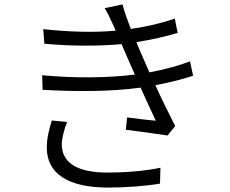

<svg xmlns="http://www.w3.org/2000/svg" viewBox="-20 -812 1040 870"><path d="M215 -266C203 -230 192 -185 192 -143C192 -22 294 38 470 38C547 38 643 31 705 20L707 -52C637 -37 545 -30 467 -30C323 -30 260 -79 260 -158C260 -184 271 -228 284 -259ZM841 -534C797 -517 736 -499 657 -484C639 -525 624 -559 615 -580L598 -621C667 -632 733 -647 785 -663L772 -728C714 -707 643 -691 573 -681C558 -719 544 -758 535 -792L454 -775C467 -754 475 -738 489 -707C494 -697 499 -685 504 -673C407 -664 295 -667 176 -680L181 -614C305 -602 430 -603 531 -612C537 -596 545 -580 552 -563C562 -539 576 -508 591 -474C471 -459 322 -457 171 -471L173 -405C328 -396 489 -397 617 -415C642 -360 667 -305 686 -265C654 -268 606 -273 556 -280L550 -224C613 -216 690 -206 739 -198L774 -241C747 -293 713 -362 684 -426C753 -439 811 -454 855 -469Z"/></svg>

Font: Noto Sans CJK JP DemiLight
Style: Regular
Weight: 350
Designer: Ryoko NISHIZUKA (kana & ideographs); Paul D. Hunt (Latin, Greek & Cyrillic); Wenlong ZHANG (bopomofo); Sandoll Communica
Foundry: Adobe Systems Incorporated
Version: Version 1.004;PS 1.004;hotconv 1.0.82;makeotf.lib2.5.63406